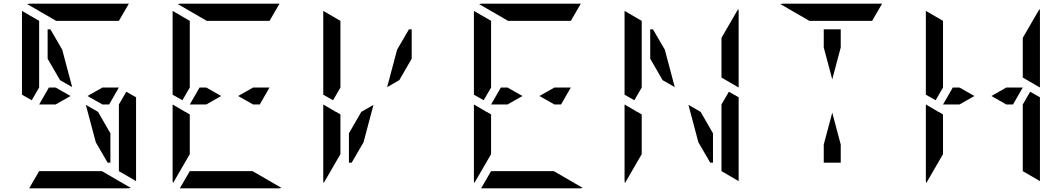

<svg xmlns="http://www.w3.org/2000/svg" viewBox="-20 -1020 5752 1040"><path d="M535 -546H624L571 -454H535L454 -500ZM281 -454H238H192L245 -546H281L362 -500ZM238 -861H253L317 -751L371 -548L305 -586L238 -702ZM717 -493V-41Q717 -41 717 -39L624 -93V-95V-103V-139V-218V-454L664 -523ZM99 -507V-959Q99 -959 99 -961L192 -907V-905V-895V-861V-782V-578V-546L152 -477ZM578 -298V-139H563L499 -249L445 -452L511 -414ZM532 -93 689 -2Q681 0 676 0H140Q140 0 138 0L192 -93H195H226H362H454ZM284 -907 127 -998Q135 -1000 140 -1000H676Q676 -1000 678 -1000L624 -907H621H590H454H362Z M1351 -546H1440L1387 -454H1351L1270 -500ZM1097 -454H1054H1008L1061 -546H1097L1178 -500ZM915 -507V-959Q915 -959 915 -961L1008 -907V-905V-895V-861V-782V-578V-546L968 -477ZM1008 -218V-185L917 -28Q915 -36 915 -41V-454L963 -426L985 -413V-414L1008 -400ZM1348 -93 1505 -2Q1497 0 1492 0H956Q956 0 954 0L1008 -93H1011H1042H1178H1270ZM1100 -907 943 -998Q951 -1000 956 -1000H1492Q1492 -1000 1494 -1000L1440 -907H1437H1406H1270H1178Z M1731 -507V-959Q1731 -959 1731 -961L1824 -907V-905V-895V-861V-782V-578V-546L1784 -477ZM1824 -218V-185L1733 -28Q1731 -36 1731 -41V-454L1779 -426L1801 -413V-414L1824 -400ZM2077 -548 2131 -751 2195 -861H2210V-702L2143 -586ZM2003 -452 1949 -249 1885 -139H1870V-298L1937 -414Z M2983 -546H3072L3019 -454H2983L2902 -500ZM2729 -454H2686H2640L2693 -546H2729L2810 -500ZM2547 -507V-959Q2547 -959 2547 -961L2640 -907V-905V-895V-861V-782V-578V-546L2600 -477ZM2640 -218V-185L2549 -28Q2547 -36 2547 -41V-454L2595 -426L2617 -413V-414L2640 -400ZM2980 -93 3137 -2Q3129 0 3124 0H2588Q2588 0 2586 0L2640 -93H2643H2674H2810H2902ZM2732 -907 2575 -998Q2583 -1000 2588 -1000H3124Q3124 -1000 3126 -1000L3072 -907H3069H3038H2902H2810Z M3888 -782V-815L3979 -972Q3981 -964 3981 -959V-546L3888 -600V-607ZM3502 -861H3517L3581 -751L3635 -548L3569 -586L3502 -702ZM3981 -493V-41Q3981 -41 3981 -39L3888 -93V-95V-103V-139V-218V-454L3928 -523ZM3363 -507V-959Q3363 -959 3363 -961L3456 -907V-905V-895V-861V-782V-578V-546L3416 -477ZM3456 -218V-185L3365 -28Q3363 -36 3363 -41V-454L3411 -426L3433 -413V-414L3456 -400ZM3842 -298V-139H3827L3763 -249L3709 -452L3775 -414Z M4442 -763V-861H4534V-763L4488 -590ZM4364 -907 4207 -998Q4215 -1000 4220 -1000H4756Q4756 -1000 4758 -1000L4704 -907H4701H4670H4534H4442ZM4534 -237V-139H4442V-237L4488 -410Z M5520 -782V-815L5611 -972Q5613 -964 5613 -959V-546L5520 -600V-607ZM5431 -546H5520L5467 -454H5431L5350 -500ZM5177 -454H5134H5088L5141 -546H5177L5258 -500ZM5613 -493V-41Q5613 -41 5613 -39L5520 -93V-95V-103V-139V-218V-454L5560 -523ZM4995 -507V-959Q4995 -959 4995 -961L5088 -907V-905V-895V-861V-782V-578V-546L5048 -477ZM5088 -218V-185L4997 -28Q4995 -36 4995 -41V-454L5043 -426L5065 -413V-414L5088 -400Z"/></svg>

Font: DSEG14 Modern Mini
Style: Regular
Weight: 400
Designer: Keshikan(Twitter:@keshinomi_88pro)
Version: Version 0.46